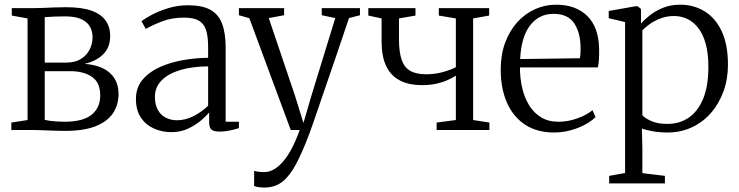

<svg xmlns="http://www.w3.org/2000/svg" viewBox="-20 -568 3230 839"><path d="M264 4Q242 4 214.5 3Q187 2 162.5 1Q138 0 123.5 0H29.5V-32.5L100.5 -43.5V-487.5L31.5 -500V-532.5H131.5Q147.5 -532.5 170 -533.5Q192.5 -534.5 218 -535.5Q243.5 -536.5 268 -536.5Q338.5 -536.5 380.8 -521Q423 -505.5 442.2 -477.2Q461.5 -449 461.5 -411Q461.5 -361 431 -330.8Q400.5 -300.5 349.5 -289Q397.5 -285.5 430.8 -269Q464 -252.5 481 -224.2Q498 -196 498 -158Q498 -110 473.8 -73.5Q449.5 -37 398 -16.5Q346.5 4 264 4ZM260.5 -36Q343 -36 380.5 -66.8Q418 -97.5 418 -150.5Q418 -207.5 381.8 -232.2Q345.5 -257 287.5 -257H175.5V-44Q184 -42 197.5 -40.2Q211 -38.5 227.2 -37.2Q243.5 -36 260.5 -36ZM175.5 -294.5H270.5Q308.5 -294.5 333.8 -310.5Q359 -326.5 371.8 -351.8Q384.5 -377 384.5 -406Q384.5 -431.5 372.8 -452Q361 -472.5 334.8 -484.5Q308.5 -496.5 264 -496.5Q241 -496.5 217.8 -495.5Q194.5 -494.5 175.5 -493Z M728 9.5Q689 9.5 653.8 -5.8Q618.5 -21 596.2 -53.2Q574 -85.5 574 -135.5Q574 -185 602.5 -219.2Q631 -253.5 677.5 -274.5Q724 -295.5 779.5 -305.2Q835 -315 889.5 -315.5V-361.5Q889.5 -406.5 881 -435Q872.5 -463.5 849.8 -477.2Q827 -491 784 -491Q730 -491 687.2 -474.2Q644.5 -457.5 617 -441.5L598.5 -475Q612 -486.5 642.8 -503Q673.5 -519.5 714.8 -532.2Q756 -545 801.5 -545Q863 -545 898.8 -525.5Q934.5 -506 950.2 -465Q966 -424 966 -360.5V-36H1024V-8Q1013 -4.5 999 -1Q985 2.5 969.2 4.8Q953.5 7 938 7Q916.5 7 905.2 -0.8Q894 -8.5 894 -34.5V-76.5Q883.5 -63.5 860 -43Q836.5 -22.5 803.2 -6.5Q770 9.5 728 9.5ZM753.5 -42.5Q789.5 -42.5 825 -60.2Q860.5 -78 889.5 -106V-278Q818.5 -277.5 766.2 -261.5Q714 -245.5 685.5 -216Q657 -186.5 657 -145.5Q657 -110 670 -87.2Q683 -64.5 705 -53.5Q727 -42.5 753.5 -42.5Z M1135.5 251.5Q1120.5 251.5 1108.5 249.5Q1096.5 247.5 1090.5 244.5V178Q1096.5 181 1109.2 182.5Q1122 184 1134.5 184Q1156.5 184 1178 171.5Q1199.5 159 1219.2 135.2Q1239 111.5 1256.8 77.2Q1274.5 43 1289.5 0H1250.5L1069.5 -488.5L1024 -501.5V-532.5H1221.5V-501.5L1154.5 -489L1268.5 -151.5L1306 -30.5L1341.5 -152L1445 -489L1386 -501.5V-532.5H1553V-501.5L1505 -489Q1476 -402 1451 -329.2Q1426 -256.5 1406 -198Q1386 -139.5 1371 -95.8Q1356 -52 1346 -23.5Q1336 5 1331.5 17Q1301.5 96.5 1274 148.5Q1246.5 200.5 1214 226Q1181.5 251.5 1135.5 251.5Z M1888 0V-32.5L1972 -43.5V-237.5Q1956 -227 1934.5 -217.5Q1913 -208 1885.8 -202Q1858.5 -196 1825 -196Q1764 -196 1724.8 -217.8Q1685.5 -239.5 1666.5 -281.5Q1647.5 -323.5 1647.5 -385V-487.5L1589.5 -500V-532.5H1795.5V-500L1723.5 -487.5V-397Q1723.5 -341.5 1734.8 -307.8Q1746 -274 1772 -258.8Q1798 -243.5 1842 -243.5Q1881 -243.5 1915.8 -253.2Q1950.5 -263 1972 -274.5V-487.5L1897.5 -500V-532.5H2117.5V-500L2047.5 -487.5V-43.5L2118.5 -32.5V0Z M2401.5 11Q2326.5 11 2274.5 -23.2Q2222.5 -57.5 2195.2 -119.5Q2168 -181.5 2168 -264Q2168 -329.5 2187.5 -381.8Q2207 -434 2240.5 -471Q2274 -508 2317.8 -527.8Q2361.5 -547.5 2409.5 -547.5Q2496 -547.5 2546 -498.5Q2596 -449.5 2598 -355.5Q2598.5 -327 2597.2 -307.8Q2596 -288.5 2592.5 -273.5H2252Q2252 -226.5 2262 -183.5Q2272 -140.5 2292.5 -107.5Q2313 -74.5 2344.8 -55.2Q2376.5 -36 2420 -36Q2463 -36 2504.8 -51.5Q2546.5 -67 2569 -86.5L2582.5 -56.5Q2564 -38 2535.2 -22.8Q2506.5 -7.5 2471.8 1.8Q2437 11 2401.5 11ZM2253 -310 2514 -313.5Q2516 -323 2516.5 -335.2Q2517 -347.5 2517 -357Q2517 -424.5 2489.2 -466Q2461.5 -507.5 2399 -507.5Q2365.5 -507.5 2339.2 -493.8Q2313 -480 2294.2 -454.2Q2275.5 -428.5 2265.2 -392Q2255 -355.5 2253 -310Z M2642 233.5V200.5L2711.5 188V-471.5L2640 -488.5V-520L2756 -540.5H2767L2781 -528.5V-465Q2794.5 -481 2818.5 -500.2Q2842.5 -519.5 2876.2 -533.5Q2910 -547.5 2952.5 -547.5Q3011 -547.5 3058.2 -519Q3105.5 -490.5 3133.2 -432.5Q3161 -374.5 3161 -285Q3161 -222.5 3141.5 -168.8Q3122 -115 3086.8 -74.5Q3051.5 -34 3003 -11.5Q2954.5 11 2896 11Q2864.5 11 2833.5 5.8Q2802.5 0.5 2785 -6.5L2787 80V188.5L2885.5 200.5V233.5ZM2895.5 -26.5Q2949.5 -26.5 2989.8 -54Q3030 -81.5 3052.8 -137Q3075.5 -192.5 3075.5 -276Q3075.5 -334 3064 -376Q3052.5 -418 3031.8 -445Q3011 -472 2984 -485Q2957 -498 2925.5 -498Q2893.5 -498 2866.2 -487.5Q2839 -477 2818.8 -462.5Q2798.5 -448 2787 -435.5V-65Q2796 -52.5 2825 -39.5Q2854 -26.5 2895.5 -26.5Z"/></svg>

Font: Merriweather 72pt Light
Style: Regular
Weight: 300
Version: Version 2.100